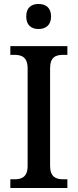

<svg xmlns="http://www.w3.org/2000/svg" viewBox="-20 -946 391 966"><path d="M174 -800C208 -800 237 -818 237 -863C237 -909 208 -926 174 -926C139 -926 112 -909 112 -863C112 -818 139 -800 174 -800ZM32 0H319V-44H298C261 -44 232 -56 232 -112V-601C232 -659 260 -670 298 -670H319V-714H32V-670H53C89 -670 119 -659 119 -601V-112C119 -55 89 -44 53 -44H32Z"/></svg>

Font: Noto Serif Ethiopic SemiCondensed Medium
Style: Regular
Weight: 500
Width: 4
Designer: Monotype Design Team
Foundry: Monotype Imaging Inc.
Version: Version 2.102